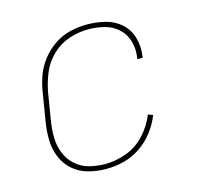

<svg xmlns="http://www.w3.org/2000/svg" viewBox="-85 -628 747 725"><g transform="rotate(-15 288.0 -265.0)"><path d="M245 8Q279 8 313.5 -0.5Q348 -9 379 -30Q410 -51 432.5 -80.5Q455 -110 468 -143L449 -150Q433 -109 401.5 -75Q370 -41 328.5 -26Q287 -11 245 -11Q213 -11 183 -19Q153 -27 130.5 -47.5Q108 -68 96.5 -96.5Q85 -125 84.5 -156.5Q84 -188 89 -220L107 -330Q114 -367 129 -403Q144 -439 173.5 -467Q203 -495 240.5 -507Q278 -519 314 -519Q347 -519 378 -511Q409 -503 431.5 -482Q454 -461 462.5 -429.5Q471 -398 465 -365V-362H486V-366Q492 -403 482.5 -438Q473 -473 447.5 -496.5Q422 -520 387 -529Q352 -538 314 -538Q282 -538 249.5 -530.5Q217 -523 187.5 -503.5Q158 -484 136.5 -456.5Q115 -429 103.5 -397.5Q92 -366 87 -333L69 -223Q63 -188 64 -152.5Q65 -117 78 -85.5Q91 -54 116.5 -32Q142 -10 175.5 -1Q209 8 245 8Z"/></g></svg>

Font: Iosevka Sparkle Thin
Style: Italic
Weight: 100
Italic angle: -9°
Designer: Belleve Invis
Foundry: Belleve Invis
Version: Version 4.5.0; ttfautohint (v1.8.3)